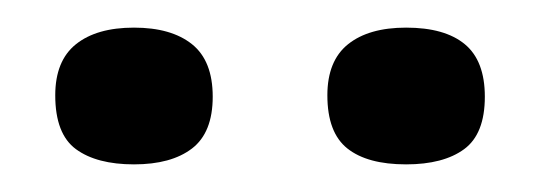

<svg xmlns="http://www.w3.org/2000/svg" viewBox="-20 -730 391 139"><path d="M274 -611Q246 -611 231.5 -622.5Q217 -634 217 -661Q217 -686 232 -698Q247 -710 274 -710Q302 -710 316.5 -698Q331 -686 331 -660Q331 -633 316 -622Q301 -611 274 -611ZM77 -611Q50 -611 35 -622Q20 -633 20 -661Q20 -686 35 -698Q50 -710 77 -710Q104 -710 119 -698Q134 -686 134 -660Q134 -634 119 -622.5Q104 -611 77 -611Z"/></svg>

Font: Bricolage Grotesque 18pt
Style: Regular
Weight: 400
Version: Version 1.001;gftools[0.9.33.dev8+g029e19f]